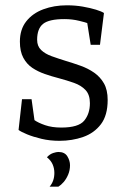

<svg xmlns="http://www.w3.org/2000/svg" viewBox="-20 -523 476 724"><path d="M204 8Q168 8 136.5 0.5Q105 -7 82 -16.5Q59 -26 50 -33L63 -149H99L110 -70Q124 -60 150 -51Q176 -42 211 -42Q276 -42 297.5 -68Q319 -94 319 -134Q319 -166 302.5 -183.5Q286 -201 259 -210.5Q232 -220 202 -228Q175 -235 149 -244Q123 -253 102 -267Q81 -281 68 -305Q55 -329 55 -366Q55 -412 79 -442.5Q103 -473 143.5 -488Q184 -503 232 -503Q264 -503 292.5 -498Q321 -493 342 -486.5Q363 -480 372 -474L357 -354H322L309 -436Q305 -438 278.5 -444.5Q252 -451 223 -451Q165 -451 142.5 -433Q120 -415 120 -373Q120 -349 135 -334.5Q150 -320 175 -311Q200 -302 229 -293Q256 -285 284 -275Q312 -265 335 -249Q358 -233 372 -208.5Q386 -184 386 -146Q386 -88 360.5 -54.5Q335 -21 293.5 -6.5Q252 8 204 8ZM167 181Q185 160 185 129Q185 112 178.5 97Q172 82 157 70Q168 58 180.5 54Q193 50 200 50Q224 50 234 66.5Q244 83 244 100Q244 119 237 135.5Q230 152 220 163.5Q210 175 200 181Z"/></svg>

Font: Faustina Light Light
Style: Regular
Weight: 300
Version: Version 1.200